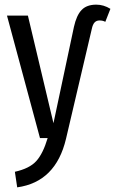

<svg xmlns="http://www.w3.org/2000/svg" viewBox="-20 -594 495 826"><path d="M44 145Q107 131 136 99Q165 67 185 0H152L10 -527H100L210 -64L298 -478Q309 -528 331 -551Q353 -574 394 -574Q426 -574 455 -556L433 -500Q423 -506 408 -506Q395 -506 387 -497.5Q379 -489 375 -470L264 3Q220 189 54 212Z"/></svg>

Font: Fira Sans Compressed
Style: Regular
Weight: 400
Width: 1
Designer: bBox Type GmbH & Carrois Corporate GbR & Edenspiekermann AG
Foundry: bBox Type GmbH & Carrois Corporate GbR & Edenspiekermann AG
Version: Version 4.301